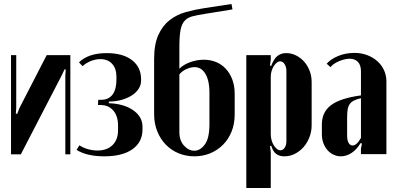

<svg xmlns="http://www.w3.org/2000/svg" viewBox="-20 -770 1973 958"><path d="M331 -495V0H306V-394L308 -423L302 -424L289 -396L84 0H35V-495H61V-232L59 -203L66 -202L77 -231L213 -495Z M500 10Q414 10 362 -22L376 -45Q396 -32 419.5 -25.5Q443 -19 466 -19Q514 -19 541.5 -46Q569 -73 569 -120V-144Q569 -190 546 -217.5Q523 -245 484 -246H469L470 -272H484Q522 -272 541.5 -298Q561 -324 561 -373V-386Q561 -428 539.5 -451.5Q518 -475 481 -475Q458 -475 434.5 -466Q411 -457 392 -440L374 -459Q422 -505 512 -505Q593 -505 638.5 -470Q684 -435 684 -374V-368Q684 -347 673 -329Q662 -311 643 -297.5Q624 -284 597.5 -275Q571 -266 540 -264L523 -263V-255L540 -254Q608 -248 649.5 -216.5Q691 -185 691 -137V-124Q691 -61 641 -25.5Q591 10 500 10Z M749 -200V-475Q749 -550 770.5 -596.5Q792 -643 827 -670Q862 -697 906.5 -709.5Q951 -722 997 -729L1135 -750L1140 -723L1004 -701Q965 -695 940 -688.5Q915 -682 900.5 -665.5Q886 -649 880.5 -618.5Q875 -588 875 -534V-427Q894 -447 928 -459.5Q962 -472 997 -472Q1030 -472 1058 -460.5Q1086 -449 1106.5 -427Q1127 -405 1139 -373.5Q1151 -342 1151 -302V-200Q1151 -152 1135.5 -113.5Q1120 -75 1092.5 -47.5Q1065 -20 1028.5 -5Q992 10 950 10Q908 10 871.5 -5Q835 -20 808 -47.5Q781 -75 765 -114Q749 -153 749 -200ZM875 -399V-110Q875 -69 898 -43.5Q921 -18 950 -18Q979 -18 1002 -49Q1025 -80 1025 -150V-306Q1025 -341 1019 -365.5Q1013 -390 1002.5 -405.5Q992 -421 979 -428Q966 -435 951 -435Q932 -435 910.5 -425.5Q889 -416 875 -399Z M1327 -443 1333 -441Q1346 -476 1364 -490.5Q1382 -505 1408 -505Q1434 -505 1457 -493.5Q1480 -482 1497.5 -462.5Q1515 -443 1525 -416.5Q1535 -390 1535 -361V-145Q1535 -114 1524 -85.5Q1513 -57 1494.5 -36Q1476 -15 1451.5 -2.5Q1427 10 1399 10Q1374 10 1358 -2Q1342 -14 1333 -43L1327 -41L1331 -12V168H1209V-495H1331V-472ZM1331 -100Q1331 -85 1335 -70.5Q1339 -56 1346 -45Q1353 -34 1361.5 -27Q1370 -20 1379 -20Q1392 -20 1400.5 -33Q1409 -46 1409 -66V-416Q1409 -436 1400 -450Q1391 -464 1378 -464Q1369 -464 1361 -457.5Q1353 -451 1346 -440Q1339 -429 1335 -415.5Q1331 -402 1331 -388Z M1586 -149Q1586 -211 1632 -245.5Q1678 -280 1781 -294V-415Q1781 -445 1766 -461Q1751 -477 1724 -477Q1712 -477 1698 -473.5Q1684 -470 1671 -464.5Q1658 -459 1647 -451.5Q1636 -444 1629 -435L1610 -452Q1630 -475 1667 -490.5Q1704 -506 1749 -506Q1783 -506 1812 -495Q1841 -484 1862.5 -465Q1884 -446 1896 -420Q1908 -394 1908 -364V-1H1781V-29L1786 -54L1779 -56Q1761 -25 1735 -7.5Q1709 10 1680 10Q1661 10 1643.5 1.5Q1626 -7 1613.5 -21.5Q1601 -36 1593.5 -56Q1586 -76 1586 -99ZM1739 -44Q1760 -44 1781 -82V-280Q1759 -275 1745.5 -268Q1732 -261 1724.5 -250Q1717 -239 1714.5 -222.5Q1712 -206 1712 -181V-92Q1712 -70 1719.5 -57Q1727 -44 1739 -44Z"/></svg>

Font: Moniqa Black Heading
Style: Regular
Weight: 900
Designer: Rajesh Rajput
Foundry: Rajesh Rajput
Version: Version 1.000